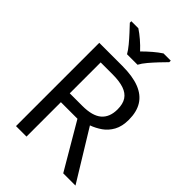

<svg xmlns="http://www.w3.org/2000/svg" viewBox="-271 -1054 1164 1164"><g transform="rotate(45 311.0 -472.0)"><path d="M294 -714Q383 -714 440.5 -691.5Q498 -669 526 -624Q554 -579 554 -511Q554 -454 533 -416Q512 -378 479.5 -355.5Q447 -333 411 -320L607 0H502L329 -295H187V0H97V-714ZM289 -636H187V-371H294Q381 -371 421 -405.5Q461 -440 461 -507Q461 -554 442.5 -582Q424 -610 386 -623Q348 -636 289 -636ZM265 -784Q252 -807 230 -833.5Q208 -860 184 -886Q160 -912 142 -931V-944H202Q228 -927 256 -903Q284 -879 309 -852Q336 -879 364 -903Q392 -927 418 -944H480V-931Q461 -912 436.5 -886Q412 -860 389.5 -833.5Q367 -807 355 -784Z"/></g></svg>

Font: Noto Sans Canadian Aboriginal
Style: Regular
Weight: 400
Designer: Monotype Design Team, Typotheque's Kevin King
Foundry: Monotype Imaging Inc.
Version: Version 2.002